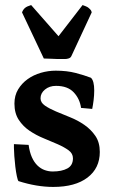

<svg xmlns="http://www.w3.org/2000/svg" viewBox="-20 -727 449 758"><path d="M93 -155Q97 -126 106 -106Q115 -86 128 -73.5Q141 -61 156.5 -55.5Q172 -50 188 -50Q224 -50 246 -62Q268 -74 268 -102Q268 -121 251 -133.5Q234 -146 208 -157.5Q182 -169 152.5 -181Q123 -193 97 -210.5Q71 -228 54 -254Q37 -280 37 -318Q37 -350 51.5 -374Q66 -398 89 -414.5Q112 -431 141 -439.5Q170 -448 200 -448Q244 -448 278.5 -439Q313 -430 339 -420Q352 -408 352 -370Q352 -351 349.5 -331Q347 -311 344 -297L300 -301Q295 -337 271 -362.5Q247 -388 201 -388Q175 -388 157.5 -373.5Q140 -359 140 -339Q140 -322 157.5 -310Q175 -298 201 -287Q227 -276 257 -264Q287 -252 313 -234Q339 -216 356.5 -190.5Q374 -165 374 -127Q374 -63 325.5 -26Q277 11 190 11Q125 11 53 -12Q50 -15 46.5 -31.5Q43 -48 40.5 -69Q38 -90 36.5 -111Q35 -132 35 -143V-158ZM237 -494Q221 -494 207.5 -494Q194 -494 183 -495Q180 -495 168 -495.5Q156 -496 153 -496L67 -678Q71 -689 78.5 -695.5Q86 -702 103 -707L211 -584L306 -707Q320 -702 324.5 -699.5Q329 -697 335 -691Q339 -687 340.5 -683.5Q342 -680 342 -678L262 -506Q259 -499 251.5 -496.5Q244 -494 237 -494Z"/></svg>

Font: Lusitana
Style: Bold
Weight: 700
Designer: Ana Paula Megda
Foundry: Ana Paula Megda
Version: Version 1.000; ttfautohint (v1.1) -l 8 -r 50 -G 200 -x 14 -D